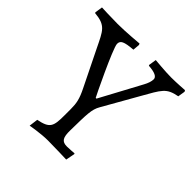

<svg xmlns="http://www.w3.org/2000/svg" viewBox="-195 -781 929 929"><g transform="rotate(45 269.5 -316.5)"><path d="M144 12C144 12 208 0 258 0C302 0 385 3 385 3L394 -43L392 -47C392 -47 363 -44 343 -44C308 -44 298 -61 299 -112C301 -221 300 -255 321 -291L421 -467C475 -562 483 -584 552 -597L558 -634L554 -641C554 -641 501 -637 462 -637C425 -637 351 -644 351 -644L345 -605L347 -601C390 -598 410 -588 410 -571C410 -557 404 -539 394 -521L280 -309H275C274 -309 163 -538 163 -567C163 -590 179 -598 239 -603L242 -638L239 -645C239 -645 153 -637 97 -637C51 -637 -13 -640 -13 -640L-19 -601L-17 -597C61 -590 69 -564 109 -482L199 -299C223 -251 228 -225 228 -186V-142C228 -68 222 -48 150 -34Z"/></g></svg>

Font: Alegreya SC
Style: Regular
Weight: 400
Designer: Juan Pablo del Peral
Foundry: Huerta Tipografica
Version: Version 2.007;PS 002.007;hotconv 1.0.88;makeotf.lib2.5.64775